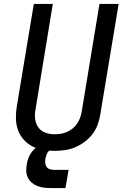

<svg xmlns="http://www.w3.org/2000/svg" viewBox="-20 -755 640 971"><path d="M254 8Q224 8 194.5 2.5Q165 -3 140.5 -16.5Q116 -30 97.5 -51.5Q79 -73 70 -100Q61 -127 60.5 -157Q60 -187 65 -217L151 -735H247L160 -204Q155 -179 157.5 -155Q160 -131 173 -112Q186 -93 208.5 -84.5Q231 -76 255 -76Q255 -76 255.5 -76Q256 -76 256 -76Q271 -76 287 -78.5Q303 -81 318 -87.5Q333 -94 346.5 -104.5Q360 -115 369.5 -129Q379 -143 384.5 -158Q390 -173 393 -189L483 -735H580L487 -175Q483 -149 473.5 -123.5Q464 -98 447 -76Q430 -54 407 -37Q384 -20 358.5 -9.5Q333 1 306.5 4.5Q280 8 254 8ZM311 196H236Q219 196 202 194Q185 192 169.5 186Q154 180 141.5 169.5Q129 159 121.5 144.5Q114 130 113 113Q112 96 115 79Q118 55 129 32.5Q140 10 159.5 -6Q179 -22 203 -29Q227 -36 250 -36L244 0Q236 0 229.5 6Q223 12 219 19.5Q215 27 213 34.5Q211 42 209 50Q208 60 209 70.5Q210 81 215.5 89Q221 97 231 100.5Q241 104 252 104H327Z"/></svg>

Font: Iosevka Curly Medium Extended
Style: Italic
Weight: 500
Width: 7
Italic angle: -9°
Monospace: yes
Designer: Belleve Invis
Foundry: Belleve Invis
Version: Version 11.1.0; ttfautohint (v1.8.3)